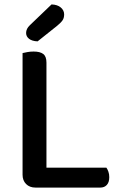

<svg xmlns="http://www.w3.org/2000/svg" viewBox="-20 -847 544 868"><path d="M140 1Q114 1 98 -15Q82 -31 82 -57V-607Q90 -609 103.5 -611.5Q117 -614 132 -614Q161 -614 175.5 -603Q190 -592 190 -564V-89H461Q466 -82 470 -71Q474 -60 474 -46Q474 -23 463 -11Q452 1 434 1ZM213 -827Q240 -826 255 -813Q270 -800 270 -782Q270 -766 263 -755.5Q256 -745 239 -731L150 -660Q125 -661 111.5 -671.5Q98 -682 98 -698Q98 -717 115 -733Z"/></svg>

Font: Baloo Thambi 2 Medium
Style: Regular
Weight: 500
Designer: Aadarsh Rajan and Ek Type
Foundry: Ek Type
Version: Version 1.640;hotconv 1.0.111;makeotfexe 2.5.65597; ttfautoh